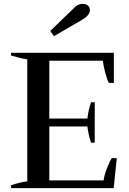

<svg xmlns="http://www.w3.org/2000/svg" viewBox="-20 -973 669 993"><path d="M259 -786 240 -813 357 -926Q380 -953 408 -953Q426 -953 435.5 -943.5Q445 -934 445 -921Q445 -895 407 -872ZM584 -155 568 0H37V-15Q85 -31 121 -35V-666Q86 -671 37 -686V-700H569V-544H543Q534 -559 524 -598Q514 -637 512 -659H235V-360H432Q434 -377 439 -401.5Q444 -426 451 -444H470V-235H451Q444 -253 439 -277.5Q434 -302 432 -319H235V-40H516Q518 -63 532.5 -101Q547 -139 558 -155Z"/></svg>

Font: Trirong Medium
Style: Regular
Weight: 500
Designer: Katatrad Team
Foundry: CadsonDemak
Version: Version 1.001